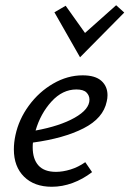

<svg xmlns="http://www.w3.org/2000/svg" viewBox="-20 -709 495 734"><path d="M391 -345Q391 -333 388 -321Q375 -257 299.5 -218.5Q224 -180 106 -164Q105 -158 105 -146Q105 -101 127 -76.5Q149 -52 194 -52Q220 -52 249.5 -61Q279 -70 306 -89L332 -51Q297 -24 257.5 -9.5Q218 5 178 5Q111 5 72 -33.5Q33 -72 33 -138Q33 -164 39 -192Q52 -253 90.5 -305.5Q129 -358 183.5 -389.5Q238 -421 296 -421Q344 -421 367.5 -400Q391 -379 391 -345ZM272 -367Q219 -367 177 -321Q135 -275 116 -210Q209 -227 265.5 -259Q322 -291 322 -328Q322 -344 310.5 -355.5Q299 -367 272 -367ZM188 -662 231 -687 305 -583 424 -689 455 -661 286 -490Z"/></svg>

Font: Ysabeau Medium
Style: Italic
Weight: 500
Italic angle: -12°
Designer: Christian Thalmann (Catharsis Fonts)
Version: Version 0.003